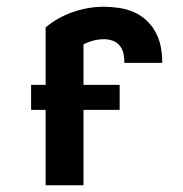

<svg xmlns="http://www.w3.org/2000/svg" viewBox="-20 -548 540 568"><path d="M115 0V-467Q151 -497 196 -512.5Q241 -528 287 -528Q310 -528 333 -524.5Q356 -521 376.5 -512Q397 -503 414 -487Q431 -471 441.5 -450.5Q452 -430 456 -407.5Q460 -385 460 -362H348Q348 -375 345.5 -388.5Q343 -402 334.5 -412.5Q326 -423 313.5 -427.5Q301 -432 288 -432Q272 -432 256.5 -428Q241 -424 227 -417V0ZM72 -223V-297H334V-223Z"/></svg>

Font: Moesevka
Style: Bold
Weight: 700
Monospace: yes
Designer: Belleve Invis
Foundry: Belleve Invis
Version: Version 32.5.0; ttfautohint (v1.8.4)